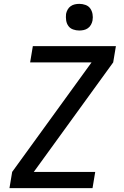

<svg xmlns="http://www.w3.org/2000/svg" viewBox="-20 -974 640 994"><path d="M29 0 43 -84 454 -651H136L150 -735H580L566 -651L155 -84H473L459 0ZM390 -816Q374 -816 358.5 -821.5Q343 -827 334 -839.5Q325 -852 322.5 -868.5Q320 -885 322 -902Q324 -913 330 -924Q336 -935 346 -942Q356 -949 367.5 -951.5Q379 -954 391 -954Q407 -954 422.5 -948.5Q438 -943 447 -930.5Q456 -918 459 -901.5Q462 -885 459 -868Q457 -857 451 -846Q445 -835 435 -828Q425 -821 413.5 -818.5Q402 -816 390 -816Z"/></svg>

Font: Iosevka Aile Medium Oblique
Style: Regular
Weight: 500
Italic angle: -9°
Designer: Belleve Invis
Foundry: Belleve Invis
Version: Version 31.1.0; ttfautohint (v1.8.4)